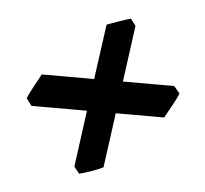

<svg xmlns="http://www.w3.org/2000/svg" viewBox="-37 -500 482 451"><g transform="rotate(5 204.0 -274.0)"><path d="M383.3 -295.9Q381.3 -290.5 377.2 -282.2Q373 -273.9 368.2 -265.1Q363.3 -256.3 358.9 -248.5Q354.5 -240.7 352.5 -236.8H238.3L220.7 -107.9Q216.3 -105.5 209 -102.5Q201.7 -99.6 193.6 -96.7Q185.5 -93.8 177.7 -91.3Q169.9 -88.9 165 -87.9L152.3 -103.5L170.4 -236.8H39.6L26.9 -253.4Q28.8 -258.8 32.7 -266.8Q36.6 -274.9 41.3 -283.4Q45.9 -292 50.3 -299.8Q54.7 -307.6 57.1 -312.5H180.7L198.7 -442.4Q203.1 -443.8 210.4 -446.5Q217.8 -449.2 225.8 -452.1Q233.9 -455.1 241.7 -457.5Q249.5 -460 254.4 -461.4L266.6 -445.3L248.5 -312.5H369.6Z"/></g></svg>

Font: Gentium Book Basic
Style: Bold Italic
Weight: 700
Italic angle: -8°
Designer: J. Victor Gaultney and Annie Olsen
Foundry: SIL International
Version: Version 1.102; 2013; Maintenance release